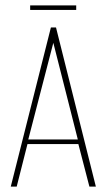

<svg xmlns="http://www.w3.org/2000/svg" viewBox="-20 -693 396 713"><path d="M20 0 169 -591H188L336 0H312L271 -158H82L42 0ZM85 -175H269L178 -534ZM92 -656V-673H263V-656Z"/></svg>

Font: Alumni Sans SC Thin
Style: Regular
Weight: 100
Designer: Robert E. Leuschke
Foundry: Robert E. Leuschke
Version: Version 1.018